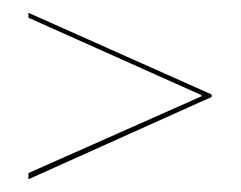

<svg xmlns="http://www.w3.org/2000/svg" viewBox="-20 -465 380 303"><path d="M24.9 -437V-444.8L314 -315.9V-312L24.9 -182.1V-191.9L297.9 -313V-314.9Z"/></svg>

Font: Moniqa Black Display
Style: Regular
Weight: 900
Designer: Rajesh Rajput
Foundry: Rajesh Rajput
Version: Version 1.000